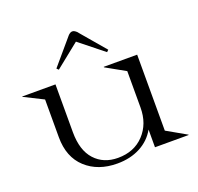

<svg xmlns="http://www.w3.org/2000/svg" viewBox="-130 -877 1062 1031"><g transform="rotate(-20 401.5 -362.0)"><path d="M782.2 0H589.8V-101.1Q559.6 -46.9 502.7 -16.8Q445.8 13.2 371.1 13.2Q261.2 13.2 192.1 -50Q123 -113.3 123 -227.1V-442.9L13.2 -498V-500H203.1V-227.1Q203.1 -123 252.9 -68.6Q302.7 -14.2 384.8 -14.2Q477.1 -14.2 533.4 -74Q589.8 -133.8 589.8 -227.1V-435.1L479 -497.1V-500H669.9V-65.9L782.2 -2ZM236.8 -578.1 349.1 -710Q356.9 -719.7 361.1 -724.1Q365.2 -728.5 371.6 -732.7Q377.9 -736.8 384.8 -736.8Q392.1 -736.8 399.2 -732.2Q406.2 -727.5 408.9 -724.6Q411.6 -721.7 420.9 -710L533.2 -578.1L522.9 -567.9L384.8 -678.2L247.1 -567.9Z"/></g></svg>

Font: Messapia
Style: Regular
Weight: 400
Designer: Luca Marsano
Foundry: Collletttivo
Version: Version 1.000;FEAKit 1.0